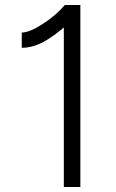

<svg xmlns="http://www.w3.org/2000/svg" viewBox="-20 -747 465 767"><path d="M235 -691 239 -727H301V0H235ZM239 -727 279 -678Q223 -622 170 -589Q117 -556 67 -556V-617Q97 -617 149.5 -650.5Q202 -684 239 -727Z"/></svg>

Font: 寒蝉端黑体 Light
Style: Regular
Weight: 300
Designer: ChillDuanSans {Warren2060}; 
Source Han Sans {Ryoko NISHIZUKA 西塚涼子 (kana, bopomofo & ideographs); Paul D. Hunt (Latin, G
Foundry: ChillType&Adobe
Version: Version 1.300;Glyphs 3.3 (3306)